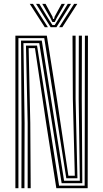

<svg xmlns="http://www.w3.org/2000/svg" viewBox="-20 -987 542 1007"><path d="M60.7 0V-800H225.6L278.6 -466.4L338.7 -65.3H372.4L362.1 -468L360.3 -800H376.5V-468L386.1 -52.2H327.7L212.2 -786.9H76.6V0ZM92.4 0 93.1 -341.7 90.3 -773.9H199.1L316 -39.2H398.7L392.7 -468L393.4 -800H409.6L408.9 -468L411.7 -26.1H303.3L185.9 -760.8H102.9L109 -341.7L108.2 0ZM125.1 0V-341.7L116.2 -747.8H174.3L289.9 -13.1H424L425.4 -800H441.3L439.8 0H275.4L221.5 -344.7L163.4 -734.7H130.3L138.8 -341.7L141 0ZM136 -966.8H152.9L231.2 -844.4H214.7ZM169 -966.8H186.2L239.4 -879.6L255 -855.4H266.8L282.2 -879.6L335.4 -966.8H352.6L276 -844.4H245.6ZM201.6 -966.8H218.8L254.9 -900.3L258.3 -887.6H263.5L266.8 -900.3L303.1 -966.8H320.3L276.9 -891.6L267 -871.5H254.8L244.9 -891.6ZM368.7 -966.8H385.5L306.9 -844.4H290.4Z"/></svg>

Font: Big Shoulders Inline Text Thin
Style: Regular
Weight: 100
Designer: Patric King
Foundry: XO Type Co
Version: Version 2.002